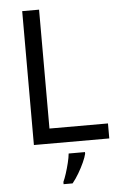

<svg xmlns="http://www.w3.org/2000/svg" viewBox="-61 -757 647 1020"><g transform="rotate(-5 262.0 -246.5)"><path d="M97 0V-714H187V-80H499V0ZM364 70Q360 88 347.5 115.5Q335 143 318.5 171Q302 199 284 221H236V209Q244 192 252.5 165.5Q261 139 268 110.5Q275 82 277 61H364Z"/></g></svg>

Font: Noto Sans Tifinagh Tawellemmet
Style: Regular
Weight: 400
Designer: JamraPatel
Foundry: JamraPatel LLC
Version: Version 2.006; ttfautohint (v1.8.4.7-5d5b)